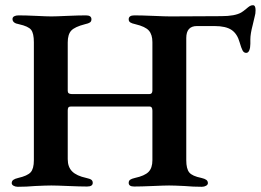

<svg xmlns="http://www.w3.org/2000/svg" viewBox="-20 -713 1001 737"><path d="M695 -567V-98Q695 -65 706.5 -51Q718 -37 753 -30Q766 -27 772 -22.5Q778 -18 778 -10Q778 -4 771 0Q764 4 755 4Q721 4 688 1Q648 -1 629 -1Q611 -1 567 1Q521 3 495 3Q474 3 474 -11Q474 -19 479.5 -23Q485 -27 498 -30Q535 -38 550 -53Q565 -68 565 -98V-288Q565 -304 555 -304H251Q245 -304 242.5 -300.5Q240 -297 240 -289V-102Q240 -72 257 -55Q274 -38 311 -30Q325 -27 330.5 -23Q336 -19 336 -11Q336 3 314 3Q288 3 242 1Q196 -1 177 -1Q157 -1 115 1Q82 4 48 4Q39 4 32 0Q25 -4 25 -10Q25 -18 31 -22.5Q37 -27 50 -30Q85 -38 97.5 -51.5Q110 -65 110 -98V-551Q110 -585 99.5 -598.5Q89 -612 53 -620Q28 -624 28 -640Q28 -647 34.5 -650.5Q41 -654 51 -654Q78 -654 120 -652Q160 -650 177 -650Q195 -650 237 -652Q283 -654 310 -654Q331 -654 331 -639Q331 -631 325.5 -627Q320 -623 306 -620Q267 -610 253.5 -595.5Q240 -581 240 -550V-364Q240 -352 255 -352H554Q565 -352 565 -366V-551Q565 -580 551.5 -595.5Q538 -611 500 -620Q486 -623 480 -627Q474 -631 474 -639Q474 -654 496 -654Q522 -654 570 -652Q614 -650 634 -650L829 -651Q882 -651 906 -665Q913 -669 925 -679Q933 -686 938.5 -689.5Q944 -693 951 -693Q961 -693 961 -674Q961 -660 958 -651L950 -617Q941 -583 941 -562V-545Q941 -530 937 -520Q933 -510 925 -510Q916 -510 911 -519.5Q906 -529 900 -550Q891 -583 869 -598Q847 -613 803 -613H736Q695 -613 695 -567Z"/></svg>

Font: EB Garamond SemiBold
Style: Regular
Weight: 600
Designer: Georg Duffner and Octavio Pardo
Foundry: Georg Duffner
Version: Version 1.000